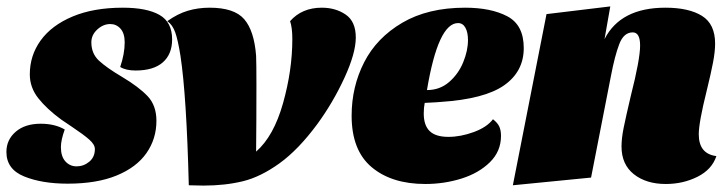

<svg xmlns="http://www.w3.org/2000/svg" viewBox="-48 -554 2271 599"><path d="M177 -158 143 -181Q98 -214 71.5 -247.5Q45 -281 45 -322Q45 -381 79 -428Q113 -475 178.5 -502.5Q244 -530 335 -530Q410 -530 449.5 -507.5Q489 -485 489 -431Q489 -385 460 -359.5Q431 -334 375 -334Q345 -334 327 -345Q341 -386 341 -422Q341 -450 328 -464.5Q315 -479 296 -479Q274 -479 255.5 -462Q237 -445 237 -422Q237 -387 260.5 -365Q284 -343 333 -314Q385 -283 412.5 -254Q440 -225 440 -177Q440 -121 409 -76.5Q378 -32 316 -6.5Q254 19 163 19Q83 19 27.5 -3.5Q-28 -26 -28 -80Q-28 -118 1 -143Q30 -168 79 -168Q123 -168 154 -150Q142 -117 142 -95Q142 -66 156 -50.5Q170 -35 191 -35Q213 -35 230.5 -49.5Q248 -64 248 -89Q248 -103 230.5 -118.5Q213 -134 177 -158Z M515 -380Q507 -430 498.5 -453.5Q490 -477 474 -488Q506 -511 538 -520.5Q570 -530 606 -530Q683 -530 714 -494Q745 -458 751 -380Q752 -356 752 -289Q752 -176 751 -81Q806 -129 835 -232Q864 -335 864 -432Q864 -468 857 -488Q894 -530 956 -530Q999 -530 1030.5 -508.5Q1062 -487 1062 -437Q1062 -388 1026.5 -311Q991 -234 942 -167Q883 -87 824 -44.5Q765 -2 709.5 11.5Q654 25 587 25L541 24Q534 -255 515 -380Z M1586 -404Q1586 -331 1525 -288Q1464 -245 1327 -236Q1319 -235 1277 -233Q1274 -218 1274 -200Q1274 -163 1292.5 -145Q1311 -127 1351 -127Q1389 -127 1430 -142Q1471 -157 1490 -182Q1504 -171 1509.5 -159.5Q1515 -148 1515 -130Q1515 -82 1480.5 -48Q1446 -14 1392 3Q1338 20 1279 20Q1174 20 1111.5 -32.5Q1049 -85 1049 -193Q1049 -283 1088 -359.5Q1127 -436 1207 -483Q1287 -530 1403 -530Q1484 -530 1535 -503Q1586 -476 1586 -404ZM1284 -273Q1324 -273 1353 -298Q1382 -323 1397 -359.5Q1412 -396 1412 -429Q1412 -453 1404 -467.5Q1396 -482 1381 -482Q1319 -482 1284 -273Z M2028 -530Q2101 -530 2142 -504.5Q2183 -479 2183 -418Q2183 -393 2176.5 -359Q2170 -325 2157 -272Q2132 -172 2132 -135Q2132 -74 2187 -67Q2173 -25 2128 -2.5Q2083 20 2029 20Q1968 20 1929.5 -10.5Q1891 -41 1891 -97Q1891 -122 1897.5 -154.5Q1904 -187 1920 -255Q1949 -369 1949 -412Q1949 -453 1926 -453Q1898 -453 1884 -416.5Q1870 -380 1858 -317L1796 0L1552 24L1657 -510L1856 -534L1838 -432Q1888 -530 2028 -530Z"/></svg>

Font: Sansita Black Italic
Style: Regular
Weight: 900
Italic angle: -11°
Designer: Pablo Cosgaya
Foundry: Omnibus-Type
Version: Version 1.006